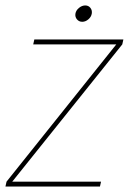

<svg xmlns="http://www.w3.org/2000/svg" viewBox="-38 -685 473 705"><path d="M415 -540 411 -522 7 -18H333L329 0H-18L-14 -18L389 -522H84L88 -540ZM286.5 -614Q276 -605 264 -605Q252 -605 244.5 -614Q237 -623 239 -635Q241 -647 252 -656Q263 -665 275 -665Q287 -665 294 -656Q301 -647 299 -635Q297 -623 286.5 -614Z"/></svg>

Font: Poppins Thin
Style: Italic
Weight: 250
Italic angle: -10°
Designer: Ninad Kale (Devanagari), Jonny Pinhorn (Latin)
Foundry: Indian Type Foundry
Version: Version 3.200;PS 1.000;hotconv 16.6.54;makeotf.lib2.5.65590